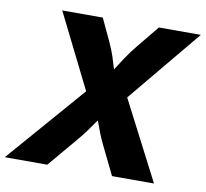

<svg xmlns="http://www.w3.org/2000/svg" viewBox="-103 -816 969 904"><g transform="rotate(10 381.5 -364.0)"><path d="M-23.4 0 355 -435.5 333.5 -304.7 123 -727.5H316.9L367.7 -618.7Q383.3 -585 392.8 -556.2Q402.3 -527.3 409.9 -500.7Q417.5 -474.1 427.2 -448.2H378.4Q397.5 -474.1 414.1 -500.7Q430.7 -527.3 450 -556.4Q469.2 -585.4 496.1 -618.7L585 -727.5H785.6L443.4 -314.5L463.9 -438L689.9 0H489.3L421.4 -139.2Q407.2 -168.9 398.9 -190.2Q390.6 -211.4 384.3 -229.7Q377.9 -248 369.1 -269H393.6Q378.4 -248 365.7 -229.5Q353 -210.9 337.6 -189.9Q322.3 -168.9 297.4 -139.2L179.7 0Z"/></g></svg>

Font: Inter 16pt ExtraBold
Style: Italic
Weight: 800
Italic angle: -9.3988°
Version: Version 4.001;git-66647c0bb